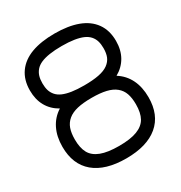

<svg xmlns="http://www.w3.org/2000/svg" viewBox="-179 -897 966 1025"><g transform="rotate(-30 304.0 -384.5)"><path d="M304 -450Q357.9 -450 394.5 -457.3Q431.2 -464.6 452.6 -480.3Q474.1 -496.1 483.2 -517.8Q492.2 -539.6 492.2 -571Q492.2 -595.9 486.6 -614.7Q481 -633.5 467.8 -648.6Q454.6 -663.6 432.9 -673Q411.1 -682.4 379.2 -687.4Q347.2 -692.4 304 -692.4Q260.7 -692.4 228.6 -687.4Q196.5 -682.4 174.9 -673Q153.3 -663.6 140.1 -648.6Q127 -633.5 121.2 -614.7Q115.5 -595.9 115.5 -571Q115.5 -546.1 121.2 -527.3Q127 -508.5 140.1 -493.5Q153.3 -478.5 174.9 -469.1Q196.5 -459.7 228.6 -454.8Q260.7 -450 304 -450ZM129.2 -408.4Q85 -433.1 61.8 -474.2Q38.6 -515.4 38.6 -571.3Q38.6 -636.5 70.6 -681.2Q102.5 -725.8 161.5 -747.6Q220.5 -769.3 304 -769.3Q387.5 -769.3 446.4 -747.6Q505.4 -725.8 537.4 -681.2Q569.3 -636.5 569.3 -571.3Q569.3 -515.6 545.8 -474.2Q522.2 -432.9 478.5 -408.4Q523.2 -380.4 546.3 -333.6Q569.3 -286.9 569.3 -224.1Q569.3 -115.5 500.6 -57.7Q431.9 0 304 0Q176 0 107.3 -57.7Q38.6 -115.5 38.6 -224.1Q38.6 -286.9 61.8 -333.7Q85 -380.6 129.2 -408.4ZM115.5 -225.1Q115.5 -172.4 133.3 -140.5Q151.1 -108.6 192.6 -92.8Q234.1 -76.9 304 -76.9Q373.8 -76.9 415.2 -92.8Q456.5 -108.6 474.4 -140.5Q492.2 -172.4 492.2 -225.1Q492.2 -264.6 482.5 -291.9Q472.9 -319.1 450.7 -337.5Q428.5 -356 392.6 -364.5Q356.7 -373 304 -373Q251.2 -373 215.3 -364.5Q179.4 -356 157.2 -337.5Q135 -319.1 125.2 -291.9Q115.5 -264.6 115.5 -225.1Z"/></g></svg>

Font: Tecnico
Style: Grueso
Weight: 700
Version: Version 1.3